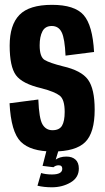

<svg xmlns="http://www.w3.org/2000/svg" viewBox="-20 -622 433 794"><path d="M198.5 4.5Q106.5 4.5 66 -35.8Q25.5 -76 19.5 -195L138.5 -210.5Q141.5 -131.5 155.8 -107.5Q170 -83.5 197 -83.5Q225.5 -83.5 236.5 -102.2Q247.5 -121 247.5 -159Q247.5 -210.5 227 -226.5Q206.5 -242.5 151.5 -257Q72 -275.5 46 -311Q20 -346.5 20 -433.5Q20 -519 60.5 -560.5Q101 -602 195 -602Q288.5 -602 325.8 -559.8Q363 -517.5 369 -407L251 -392Q248 -462 235.2 -488.2Q222.5 -514.5 194 -514.5Q167 -514.5 155.5 -492.5Q144 -470.5 144 -434.5Q144 -386 165 -373.8Q186 -361.5 239.5 -348Q316.5 -330.5 344 -292.5Q371.5 -254.5 371.5 -168.5Q371.5 -73 332.2 -34.2Q293 4.5 198.5 4.5ZM194.5 152.5Q162 152.5 135 146L150 93.5Q157.5 96 169.5 97.8Q181.5 99.5 194.5 99.5Q237.5 99.5 237.5 76Q237.5 61.5 222.5 61.5Q210.5 61.5 201 69.5L156 64L172.5 0H222L210.5 38Q218 32.5 229 29Q240 25.5 254.5 25.5Q278.5 25.5 292.2 38Q306 50.5 306 75Q306 112.5 272 132.5Q238 152.5 194.5 152.5Z"/></svg>

Font: Anybody Condensed SemiBold
Style: Regular
Weight: 600
Width: 3
Designer: Tyler Finck
Foundry: Etcetera Type Company
Version: Version 1.010; ttfautohint (v1.8.3) -l 8 -r 50 -G 200 -x 14 